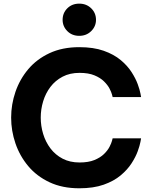

<svg xmlns="http://www.w3.org/2000/svg" viewBox="-20 -1004 820 1034"><path d="M406.8 10Q315.6 10 246.6 -22.5Q177.6 -55 132 -109.5Q86.4 -164 63.2 -231.8Q40 -299.6 40 -370.6Q40 -441.6 63.2 -509.3Q86.4 -577 132 -631.2Q177.6 -685.4 246.6 -717.7Q315.6 -750 406.8 -750Q483.6 -750 538.4 -730.6Q593.2 -711.2 629.8 -680.7Q666.4 -650.2 688.5 -615.7Q710.6 -581.2 721.7 -550.7Q732.8 -520.2 736.3 -500.8Q739.8 -481.4 739.8 -481.4H586.6Q586.6 -481.4 583.2 -494.6Q579.8 -507.8 569.9 -526.9Q560 -546 540.2 -565.6Q520.4 -585.2 488.3 -598.4Q456.2 -611.6 408.4 -611.6Q356.2 -611.6 317 -591Q277.8 -570.4 251.7 -536.1Q225.6 -501.8 212.5 -458.7Q199.4 -415.6 199.4 -370.6Q199.4 -325.6 212.5 -282.5Q225.6 -239.4 251.7 -204.8Q277.8 -170.2 317 -149.6Q356.2 -129 408.4 -129Q456.2 -129 488.3 -142.1Q520.4 -155.2 540.2 -174.6Q560 -194 569.9 -213.4Q579.8 -232.8 583.2 -245.9Q586.6 -259 586.6 -259H739.8Q739.8 -259 736.3 -239.6Q732.8 -220.2 721.7 -189.5Q710.6 -158.8 688.5 -124.5Q666.4 -90.2 629.8 -59.5Q593.2 -28.8 538.4 -9.4Q483.6 10 406.8 10ZM406.8 -811Q367.8 -811 342.5 -836.5Q317.2 -862 317.2 -897.2Q317.2 -934 342.5 -959.2Q367.8 -984.4 406.8 -984.4Q445.4 -984.4 471.2 -959.2Q497 -934 497 -897.2Q497 -862 471.2 -836.5Q445.4 -811 406.8 -811Z"/></svg>

Font: Be Vietnam Pro Variable Thin
Style: Regular
Weight: 100
Designer: Lam Bao, Tony Le, Vietanh Nguyen
Foundry: Yellow Type Foundry
Version: Version 1.002